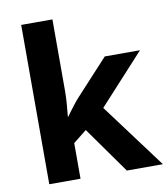

<svg xmlns="http://www.w3.org/2000/svg" viewBox="-84 -831 789 902"><g transform="rotate(-10 310.0 -380.0)"><path d="M227 -420Q227 -389 224.5 -358.5Q222 -328 219 -297H221Q231 -311 241.5 -325Q252 -339 263 -353Q274 -367 286 -380L439 -546H607L390 -309L620 0H448L291 -221L227 -170V0H78V-760H227Z"/></g></svg>

Font: Noto Sans Bamum
Style: Regular
Weight: 400
Designer: Monotype Design Team
Foundry: Monotype Imaging Inc.
Version: Version 2.001